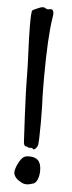

<svg xmlns="http://www.w3.org/2000/svg" viewBox="-53 -734 289 774"><g transform="rotate(5 92.0 -347.5)"><path d="M131 -666C132 -673 133 -678 133 -683C133 -696 128 -700 123 -701C116 -702 111 -696 101 -702C97 -705 94 -706 90 -706C83 -706 75 -703 62 -697C43 -689 46 -688 45 -681C43 -666 43 -648 43 -627C43 -563 49 -478 49 -423C49 -349 59 -170 60 -156C61 -147 65 -141 69 -141C76 -142 77 -137 81 -137C88 -136 96 -138 96 -136C97 -134 98 -132 100 -132C104 -131 111 -135 117 -148C120 -154 121 -198 121 -241C121 -278 120 -304 120 -315C118 -352 118 -390 118 -427C118 -527 123 -621 131 -666ZM135 -52C134 -88 117 -102 87 -102C81 -102 75 -103 64 -97C51 -89 32 -52 32 -33C32 -21 42 -7 55 0C64 6 72 11 85 11C92 11 102 9 113 5C130 -1 136 -33 135 -52Z"/></g></svg>

Font: Oregano
Style: Regular
Weight: 400
Designer: Astigmatic (AOETI)
Foundry: Astigmatic (AOETI)
Version: Version 1.000